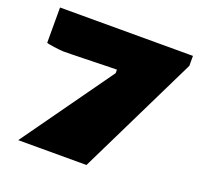

<svg xmlns="http://www.w3.org/2000/svg" viewBox="-133 -930 1126 1079"><g transform="rotate(20 429.5 -390.5)"><path d="M467.8 -541V-562Q454.1 -562 423.8 -561.3Q393.6 -560.5 354.7 -559.6Q315.9 -558.6 276.1 -557.6Q236.3 -556.6 202.4 -555.9Q168.5 -555.2 148.9 -555.2Q143.1 -555.2 127 -556.9Q110.8 -558.6 92.5 -561Q74.2 -563.5 61 -566.2Q47.9 -568.8 47.9 -570.8V-780.8H842.8V-721.2L490.2 0H82Z"/></g></svg>

Font: Rammetto One
Style: Regular
Weight: 400
Designer: Vernon Adams
Foundry: Vernon Adams
Version: Version 1.100; ttfautohint (v1.8.4.7-5d5b)